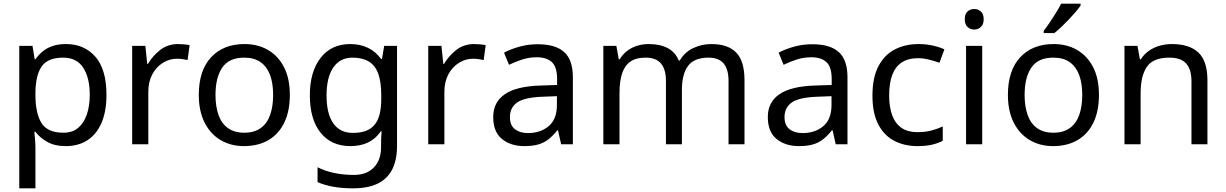

<svg xmlns="http://www.w3.org/2000/svg" viewBox="-20 -786 6679 1046"><path d="M340 -546Q439 -546 499.5 -477Q560 -408 560 -269Q560 -178 532.5 -115.5Q505 -53 455.5 -21.5Q406 10 339 10Q277 10 236.5 -13.5Q196 -37 173 -68H167Q169 -51 171 -25Q173 1 173 20V240H85V-536H157L169 -463H173Q189 -486 211.5 -505Q234 -524 265.5 -535Q297 -546 340 -546ZM324 -472Q242 -472 208.5 -426Q175 -380 173 -286V-269Q173 -170 205.5 -116.5Q238 -63 326 -63Q375 -63 406.5 -90Q438 -117 453.5 -163.5Q469 -210 469 -270Q469 -362 433.5 -417Q398 -472 324 -472Z M950 -546Q965 -546 982.5 -544.5Q1000 -543 1013 -540L1002 -459Q989 -462 973.5 -464Q958 -466 944 -466Q903 -466 867 -443.5Q831 -421 809.5 -380.5Q788 -340 788 -286V0H700V-536H772L782 -438H786Q812 -482 853 -514Q894 -546 950 -546Z M1559 -269Q1559 -180 1528.5 -117.5Q1498 -55 1442 -22.5Q1386 10 1309 10Q1238 10 1182.5 -22.5Q1127 -55 1095 -117.5Q1063 -180 1063 -269Q1063 -402 1130 -474Q1197 -546 1312 -546Q1385 -546 1440.5 -513.5Q1496 -481 1527.5 -419.5Q1559 -358 1559 -269ZM1154 -269Q1154 -206 1170.5 -159.5Q1187 -113 1222 -88Q1257 -63 1311 -63Q1365 -63 1400 -88Q1435 -113 1451.5 -159.5Q1468 -206 1468 -269Q1468 -333 1451 -378Q1434 -423 1399.5 -447.5Q1365 -472 1310 -472Q1228 -472 1191 -418Q1154 -364 1154 -269Z M1888 -546Q1941 -546 1983.5 -526Q2026 -506 2056 -465H2061L2073 -536H2143V9Q2143 85 2117 136.5Q2091 188 2038 214Q1985 240 1903 240Q1845 240 1796.5 231.5Q1748 223 1710 206V125Q1748 145 1799 156Q1850 167 1908 167Q1977 167 2016.5 126.5Q2056 86 2056 16V-5Q2056 -17 2057 -39.5Q2058 -62 2059 -71H2055Q2027 -30 1985.5 -10Q1944 10 1889 10Q1785 10 1726.5 -63Q1668 -136 1668 -267Q1668 -395 1726.5 -470.5Q1785 -546 1888 -546ZM1900 -472Q1833 -472 1796 -418.5Q1759 -365 1759 -266Q1759 -167 1795.5 -114.5Q1832 -62 1902 -62Q1943 -62 1972 -72.5Q2001 -83 2020 -105.5Q2039 -128 2048 -163Q2057 -198 2057 -246V-267Q2057 -340 2040.5 -385Q2024 -430 1989 -451Q1954 -472 1900 -472Z M2563 -546Q2578 -546 2595.5 -544.5Q2613 -543 2626 -540L2615 -459Q2602 -462 2586.5 -464Q2571 -466 2557 -466Q2516 -466 2480 -443.5Q2444 -421 2422.5 -380.5Q2401 -340 2401 -286V0H2313V-536H2385L2395 -438H2399Q2425 -482 2466 -514Q2507 -546 2563 -546Z M2909 -545Q3007 -545 3054 -502Q3101 -459 3101 -365V0H3037L3020 -76H3016Q2993 -47 2968.5 -27.5Q2944 -8 2912.5 1Q2881 10 2836 10Q2763 10 2715 -28.5Q2667 -67 2667 -149Q2667 -229 2730 -272.5Q2793 -316 2924 -320L3015 -323V-355Q3015 -422 2986 -448Q2957 -474 2904 -474Q2862 -474 2824 -461.5Q2786 -449 2753 -433L2726 -499Q2761 -518 2809 -531.5Q2857 -545 2909 -545ZM2935 -259Q2835 -255 2796.5 -227Q2758 -199 2758 -148Q2758 -103 2785.5 -82Q2813 -61 2856 -61Q2924 -61 2969 -98.5Q3014 -136 3014 -214V-262Z M3855 -546Q3946 -546 3991 -499.5Q4036 -453 4036 -349V0H3949V-345Q3949 -408 3922.5 -440Q3896 -472 3840 -472Q3762 -472 3728.5 -427Q3695 -382 3695 -296V0H3608V-345Q3608 -408 3581 -440Q3554 -472 3498 -472Q3444 -472 3413 -449.5Q3382 -427 3368.5 -384Q3355 -341 3355 -278V0H3267V-536H3338L3351 -463H3356Q3373 -491 3397.5 -509.5Q3422 -528 3452 -537Q3482 -546 3514 -546Q3576 -546 3617.5 -524Q3659 -502 3678 -456H3683Q3710 -502 3756.5 -524Q3803 -546 3855 -546Z M4405 -545Q4503 -545 4550 -502Q4597 -459 4597 -365V0H4533L4516 -76H4512Q4489 -47 4464.5 -27.5Q4440 -8 4408.5 1Q4377 10 4332 10Q4259 10 4211 -28.5Q4163 -67 4163 -149Q4163 -229 4226 -272.5Q4289 -316 4420 -320L4511 -323V-355Q4511 -422 4482 -448Q4453 -474 4400 -474Q4358 -474 4320 -461.5Q4282 -449 4249 -433L4222 -499Q4257 -518 4305 -531.5Q4353 -545 4405 -545ZM4431 -259Q4331 -255 4292.5 -227Q4254 -199 4254 -148Q4254 -103 4281.5 -82Q4309 -61 4352 -61Q4420 -61 4465 -98.5Q4510 -136 4510 -214V-262Z M4978 10Q4907 10 4851.5 -19Q4796 -48 4764.5 -109Q4733 -170 4733 -265Q4733 -364 4766 -426Q4799 -488 4855.5 -517Q4912 -546 4984 -546Q5025 -546 5063 -537.5Q5101 -529 5125 -517L5098 -444Q5074 -453 5042 -461Q5010 -469 4982 -469Q4928 -469 4893 -446Q4858 -423 4841 -378Q4824 -333 4824 -266Q4824 -202 4841 -157Q4858 -112 4892 -89Q4926 -66 4977 -66Q5021 -66 5054.5 -75Q5088 -84 5116 -97V-19Q5089 -5 5056.5 2.5Q5024 10 4978 10Z M5331 -536V0H5243V-536ZM5288 -737Q5308 -737 5323.5 -723.5Q5339 -710 5339 -681Q5339 -653 5323.5 -639Q5308 -625 5288 -625Q5266 -625 5251 -639Q5236 -653 5236 -681Q5236 -710 5251 -723.5Q5266 -737 5288 -737Z M5967 -269Q5967 -180 5936.5 -117.5Q5906 -55 5850 -22.5Q5794 10 5717 10Q5646 10 5590.5 -22.5Q5535 -55 5503 -117.5Q5471 -180 5471 -269Q5471 -402 5538 -474Q5605 -546 5720 -546Q5793 -546 5848.5 -513.5Q5904 -481 5935.5 -419.5Q5967 -358 5967 -269ZM5562 -269Q5562 -206 5578.5 -159.5Q5595 -113 5630 -88Q5665 -63 5719 -63Q5773 -63 5808 -88Q5843 -113 5859.5 -159.5Q5876 -206 5876 -269Q5876 -333 5859 -378Q5842 -423 5807.5 -447.5Q5773 -472 5718 -472Q5636 -472 5599 -418Q5562 -364 5562 -269ZM5867 -756Q5858 -742 5841 -722Q5824 -702 5803.5 -680.5Q5783 -659 5762.5 -639.5Q5742 -620 5724 -606H5666V-618Q5681 -637 5698.5 -663Q5716 -689 5733 -716.5Q5750 -744 5761 -766H5867Z M6364 -546Q6460 -546 6509 -499.5Q6558 -453 6558 -349V0H6471V-343Q6471 -408 6442 -440Q6413 -472 6351 -472Q6262 -472 6228 -422Q6194 -372 6194 -278V0H6106V-536H6177L6190 -463H6195Q6213 -491 6239.5 -509.5Q6266 -528 6298 -537Q6330 -546 6364 -546Z"/></svg>

Font: Noto Sans Meetei Mayek
Style: Regular
Weight: 400
Designer: Monotype Design Team and Neelakash Kshetrimayum
Foundry: Monotype Imaging Inc.
Version: Version 2.002